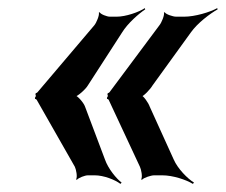

<svg xmlns="http://www.w3.org/2000/svg" viewBox="-20 -492 555 472"><path d="M196 -282 280 -412C294 -435 322 -459 337 -469L336 -472C321 -462 289 -451 267 -451H250C243 -451 227 -457 225 -462L223 -461C225 -455 217 -436 212 -430L72 -265C71 -264 69 -263 68 -263L67 -260C68 -259 68 -257 68 -256C68 -255 67 -253 66 -252V-249C67 -249 69 -248 70 -247L164 -82C167 -76 171 -57 167 -51L169 -50C173 -55 189 -61 196 -61H213C235 -61 263 -50 276 -40L279 -43C266 -53 246 -77 238 -100L189 -230C186 -239 170 -258 163 -258V-254C170 -254 191 -273 196 -282ZM355 -282 449 -412C465 -435 497 -459 515 -469L514 -472C496 -462 459 -451 433 -451H413C405 -451 387 -457 385 -462L383 -461C385 -455 377 -436 372 -430L249 -265C248 -264 246 -263 245 -263L244 -260C245 -259 245 -257 245 -256C245 -255 244 -253 243 -252V-249C244 -249 246 -248 247 -247L324 -82C327 -76 331 -57 327 -51L329 -50C333 -55 351 -61 359 -61H379C405 -61 438 -50 454 -40L457 -43C441 -53 417 -77 407 -100L348 -230C345 -239 332 -258 326 -258V-254C332 -254 350 -273 355 -282Z"/></svg>

Font: Asimov
Style: EdgeNarIt
Weight: 500
Designer: Google
Version: Version 2.000980: 2014